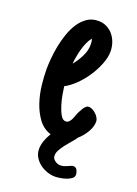

<svg xmlns="http://www.w3.org/2000/svg" viewBox="-104 -429 421 589"><g transform="rotate(20 106.5 -134.5)"><path d="M210.4 85Q210.4 92.8 203.4 97.9Q196.3 103 186.8 106.2Q177.2 109.4 167.5 110.8Q157.7 112.3 151.9 112.3Q138.7 112.3 125.2 107.7Q111.8 103 101.1 94.7Q90.3 86.4 83.5 74.7Q76.7 63 76.7 48.8Q76.7 36.1 81.5 22.2Q86.4 8.3 94.7 -5.4Q69.8 -13.2 54.2 -34.4Q38.6 -55.7 29.8 -82.3Q21 -108.9 17.8 -137.5Q14.6 -166 14.6 -189Q14.6 -203.6 16.4 -223.6Q18.1 -243.7 22.2 -265.1Q26.4 -286.6 33.7 -307.6Q41 -328.6 52 -345.2Q63 -361.8 78.4 -372.1Q93.8 -382.3 113.8 -382.3Q129.4 -382.3 141.8 -376Q154.3 -369.6 162.8 -359.1Q171.4 -348.6 176 -335Q180.7 -321.3 180.7 -306.6Q180.7 -287.6 171.9 -265.1Q163.1 -242.7 149.2 -221.7Q135.3 -200.7 117.9 -183.8Q100.6 -167 83.5 -158.2Q84.5 -149.4 87.4 -132.6Q90.3 -115.7 95.5 -99.1Q100.6 -82.5 107.7 -70.3Q114.7 -58.1 124.5 -58.1Q129.4 -58.1 133.1 -61Q136.7 -64 139.6 -68.8Q142.6 -73.7 144.8 -79.6Q147 -85.4 148.9 -90.8L151.9 -97.7Q152.8 -99.1 153.1 -99.6Q153.3 -100.1 153.8 -101.1Q157.2 -107.4 160.4 -112.8Q163.6 -118.2 169.4 -122.1H168.9Q170.9 -124 173.1 -124.3Q175.3 -124.5 177.2 -124.5Q182.6 -124.5 189 -121.1Q195.3 -117.7 200.7 -112.5Q206.1 -107.4 209.5 -101.3Q212.9 -95.2 212.9 -89.4Q212.9 -72.8 202.6 -55.2Q192.4 -37.6 176.8 -23.9Q171.4 -15.6 163.3 -6.6Q155.3 2.4 147.5 12.5Q139.6 22.5 134 32.5Q128.4 42.5 128.4 51.8Q128.4 61.5 137.2 67.9Q146 74.2 154.8 74.2Q161.1 74.2 166.7 72.5Q172.4 70.8 177.2 68.6Q182.1 66.4 186.3 64.5Q190.4 62.5 193.8 62.5Q202.6 62.5 206.5 70.1Q210.4 77.6 210.4 85ZM116.2 -304.7Q116.2 -309.6 115.7 -314.9Q115.2 -320.3 113.3 -324.2Q106.4 -315.9 101.3 -304.4Q96.2 -293 92.8 -280.5Q89.4 -268.1 87.2 -255.4Q85 -242.7 84 -231.9Q96.7 -247.1 106.4 -266.4Q116.2 -285.6 116.2 -304.7Z"/></g></svg>

Font: Just Another Hand
Style: Regular
Weight: 400
Designer: Astigmatic (AOETI)
Foundry: Astigmatic (AOETI)
Version: Version 1.000